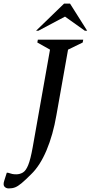

<svg xmlns="http://www.w3.org/2000/svg" viewBox="-85 -882 508 1075"><path d="M-36 173Q-51 173 -60 163Q-69 153 -61 129L-47 85H-41Q-26 90 -16.5 92Q-7 94 6 94Q26 94 43 84Q60 74 73 42Q86 10 98 -57L195 -604L124 -644L127 -660H381L378 -644L296 -604L231 -238Q212 -127 175.5 -40.5Q139 46 89 94Q56 127 35.5 144Q15 161 -0.5 167Q-16 173 -36 173ZM117 -710 274 -862H307L403 -710H390L279 -789L130 -710Z"/></svg>

Font: Spectral SC Medium
Style: Italic
Weight: 500
Italic angle: -10°
Designer: Jean-Baptiste Levee
Foundry: Production Type
Version: Version 2.001